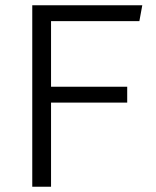

<svg xmlns="http://www.w3.org/2000/svg" viewBox="-20 -706 591 726"><path d="M102 0V-686H518L507 -626H173V-378H461V-318H173V0Z"/></svg>

Font: Chivo Medium ExtraLight
Style: Regular
Weight: 250
Version: Version 2.002